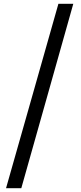

<svg xmlns="http://www.w3.org/2000/svg" viewBox="-20 -819 430 1019"><path d="M231 -309 369 -799H290L151 -309L12 180H93Z"/></svg>

Font: GenSekiGothic2 TW M
Style: Regular
Weight: 500
Version: Version 2.100;PS 2.1;hotconv 16.6.51;makeotf.lib2.5.65220 DE